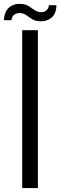

<svg xmlns="http://www.w3.org/2000/svg" viewBox="-52 -953 306 973"><path d="M60.5 0V-800H140V0ZM195.5 -926.5H234Q233 -884.5 209.8 -864.2Q186.5 -844 151 -845Q127.5 -846 112 -855.5Q96.5 -865 83.2 -875Q70 -885 52.5 -886.5Q36 -888.5 22.5 -880.2Q9 -872 6 -850.5H-32.5Q-29 -896.5 -4.5 -916.2Q20 -936 57 -933Q79.5 -931 94.5 -921.2Q109.5 -911.5 123 -902Q136.5 -892.5 153.5 -891.5Q172 -890.5 183.5 -900.8Q195 -911 195.5 -926.5Z"/></svg>

Font: Big Shoulders Stencil Text
Style: Regular
Weight: 400
Designer: Patric King
Foundry: XO Type Co
Version: Version 1.000